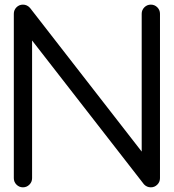

<svg xmlns="http://www.w3.org/2000/svg" viewBox="-20 -801 743 821"><path d="M117.2 -39.1Q117.2 -22.9 105.7 -11.5Q94.2 0 78.1 0Q62 0 50.5 -11.5Q39.1 -22.9 39.1 -39.1V-742.2Q39.1 -758.3 50.5 -769.8Q62 -781.2 78.1 -781.2Q95.7 -781.2 108.4 -767.1L585.9 -152.8V-742.2Q585.9 -758.3 597.4 -769.8Q608.9 -781.2 625 -781.2Q641.1 -781.2 652.6 -769.8Q664.1 -758.3 664.1 -742.2V-39.1Q664.1 -22.9 652.6 -11.5Q641.1 0 625 0Q607.9 0 595.7 -12.7L117.2 -627.9Z"/></svg>

Font: Comfortaa
Style: Regular
Weight: 400
Designer: Johan Aakerlund - aajohan
Foundry: Johan Aakerlund
Version: Version 2.004 2013